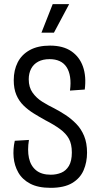

<svg xmlns="http://www.w3.org/2000/svg" viewBox="-20 -891 480 922"><path d="M223 11Q163 11 125 -9Q87 -29 68 -62.5Q49 -96 45.5 -135.5Q42 -175 51 -215L119 -219Q111 -170 119 -132.5Q127 -95 153 -73.5Q179 -52 224 -52Q251 -52 274 -61.5Q297 -71 311 -94.5Q325 -118 325 -159Q325 -199 311 -224.5Q297 -250 268.5 -271Q240 -292 199 -313Q170 -329 142.5 -346Q115 -363 93 -384.5Q71 -406 58.5 -435.5Q46 -465 46 -506Q46 -554 65 -591.5Q84 -629 123 -650.5Q162 -672 220 -672Q283 -672 322.5 -645Q362 -618 378.5 -571Q395 -524 387 -461L316 -456Q321 -493 316.5 -521.5Q312 -550 299.5 -569Q287 -588 266.5 -597.5Q246 -607 218 -607Q186 -607 163.5 -595Q141 -583 129.5 -561Q118 -539 118 -510Q118 -472 136.5 -446Q155 -420 183 -402.5Q211 -385 240 -371Q267 -357 294.5 -339Q322 -321 346 -296.5Q370 -272 384 -238Q398 -204 398 -158Q398 -112 381.5 -73.5Q365 -35 326.5 -12Q288 11 223 11ZM239 -734H179L233 -871H312Z"/></svg>

Font: Bricolage Grotesque Condensed Light
Style: Regular
Weight: 300
Width: 3
Designer: Mathieu Triay
Foundry: Atelier Triay
Version: Version 1.000;gftools[0.9.30]